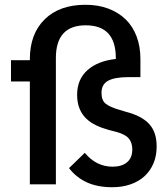

<svg xmlns="http://www.w3.org/2000/svg" viewBox="-20 -772 702 804"><path d="M636 -159Q636 -119 622.5 -87.5Q609 -56 585 -34Q561 -12 526.5 0Q492 12 450 12Q388 12 343.5 -8.5Q299 -29 269 -68L335 -132Q383 -74 452 -74Q490 -74 512 -92.5Q534 -111 534 -146Q534 -175 519 -192.5Q504 -210 466 -220L435 -228Q406 -236 382 -247.5Q358 -259 340.5 -276Q323 -293 313 -317.5Q303 -342 303 -375Q303 -440 346.5 -478.5Q390 -517 465 -525V-529Q465 -666 339 -666Q214 -666 214 -529V0H105V-431H26V-520H105V-524Q105 -630 167 -691Q229 -752 338 -752Q391 -752 433.5 -736Q476 -720 506 -691Q536 -662 552 -619.5Q568 -577 568 -525V-449H517Q461 -449 433 -434Q405 -419 405 -383Q405 -351 423.5 -337Q442 -323 477 -313L507 -304Q573 -287 604.5 -253Q636 -219 636 -159Z"/></svg>

Font: IBM Plex Sans Hebrew Medm
Style: Regular
Weight: 500
Designer: Mike Abbink, Paul van der Laan, Pieter van Rosmalen, Yanek Iontef
Foundry: Bold Monday
Version: Version 1.3